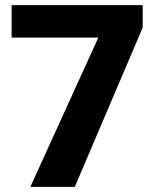

<svg xmlns="http://www.w3.org/2000/svg" viewBox="-20 -731 620 751"><path d="M538.1 -710.9V-623L272.5 0H98.6L364.7 -584H25.4V-710.9Z"/></svg>

Font: Mardoto Black
Style: Regular
Weight: 900
Designer: Christian Robertson, Vahan Hovhannisyan
Foundry: Google
Version: Version 1.000